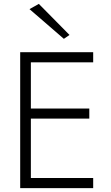

<svg xmlns="http://www.w3.org/2000/svg" viewBox="-20 -969 574 989"><path d="M113 0H460V-52H113ZM113 -648H460V-700H113ZM113 -358H440V-410H113ZM84 -700V0H139V-700ZM132 -922 309 -769 338 -789 180 -949Z"/></svg>

Font: Jost Light
Style: Regular
Weight: 300
Version: Version 3.710